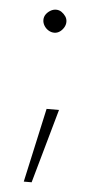

<svg xmlns="http://www.w3.org/2000/svg" viewBox="-46 -486 301 632"><g transform="rotate(5 104.5 -169.5)"><path d="M57 117 111 -128H152L83 117ZM114 -380Q104 -380 95 -385.5Q86 -391 80.5 -400Q75 -409 75 -419Q75 -429 80.5 -437Q86 -445 95 -450.5Q104 -456 114 -456Q124 -456 132 -450.5Q140 -445 145.5 -437Q151 -429 151 -419Q151 -409 145.5 -400Q140 -391 132 -385.5Q124 -380 114 -380Z"/></g></svg>

Font: REM Medium Thin
Style: Regular
Weight: 250
Version: Version 1.005;gftools[0.9.28]